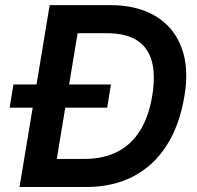

<svg xmlns="http://www.w3.org/2000/svg" viewBox="-20 -748 789 768"><path d="M323.7 0H120.1L138.7 -112.3H315.9Q393.6 -112.3 449.5 -140.9Q505.4 -169.4 540.3 -225.6Q575.2 -281.7 588.9 -364.7Q602.5 -447.3 587.2 -503.2Q571.8 -559.1 526.9 -587.2Q481.9 -615.2 407.2 -615.2H218.8L237.3 -727.5H420.4Q528.8 -727.5 601.8 -683.8Q674.8 -640.1 705.8 -558.6Q736.8 -477.1 717.8 -364.3Q699.2 -250 648.2 -168.7Q597.2 -87.4 515.6 -43.7Q434.1 0 323.7 0ZM309.1 -727.5 188.5 0H58.1L178.7 -727.5ZM18.6 -317.4 33.7 -410.2H423.8L408.7 -317.4Z"/></svg>

Font: Inter 18pt SemiBold
Style: Italic
Weight: 600
Italic angle: -9.3988°
Designer: Rasmus Andersson
Foundry: rsms
Version: Version 4.001;git-66647c0bb